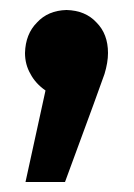

<svg xmlns="http://www.w3.org/2000/svg" viewBox="-20 -179 267 384"><path d="M113 -159Q76 -158 54 -134Q31 -111 30 -73Q30 -50 41 -31Q51 -12 71 2L31 185H110L167 30Q181 -8 189 -31Q196 -54 196 -73Q196 -111 173 -134Q151 -158 113 -159Z"/></svg>

Font: Glow Sans SC Compressed
Style: Bold
Weight: 700
Width: 2
Designer: Ryoko NISHIZUKA (kana, bopomofo & ideographs); Paul D. Hunt (Latin, Greek & Cyrillic); Sandoll Communications, Soo-young
Version: Version 0.93